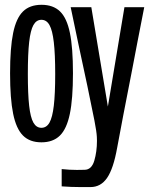

<svg xmlns="http://www.w3.org/2000/svg" viewBox="-20 -580 640 800"><path d="M315.5 199.5Q276 199.5 237 196.5V124.5Q269.5 128 300.5 128L332 127.5Q361.5 127.5 372.8 89.8Q384 52 384 6.5L383.5 -10Q382.5 -31 373.5 -77.5Q364.5 -124 344 -222L307.5 -392.5L274.5 -550H360.5L429.5 -136L498.5 -550H581Q567.5 -484 552.5 -404Q543 -352.5 530.5 -289Q488 -73 468 36.5Q452.5 123 426.2 161.2Q400 199.5 357 199.5ZM22 -274.5Q22 -381 34.8 -442.8Q47.5 -504.5 75.8 -532.2Q104 -560 153 -560Q201.5 -560 230 -532.5Q258.5 -505 271.2 -443.2Q284 -381.5 284 -275Q284 -168 271 -105.5Q258 -43 229.5 -15Q201 13 152.5 13Q104 13 75.8 -15.2Q47.5 -43.5 34.8 -105.8Q22 -168 22 -274.5ZM210 -271.5Q210 -355 204.2 -404.2Q198.5 -453.5 186.2 -475.5Q174 -497.5 152.5 -497.5Q131.5 -497.5 119.2 -475.5Q107 -453.5 101.5 -404.5Q96 -355.5 96 -271.5Q96 -188 101.5 -139.2Q107 -90.5 119.2 -69Q131.5 -47.5 152.5 -47.5Q174 -47.5 186.2 -69.2Q198.5 -91 204.2 -139.5Q210 -188 210 -271.5Z"/></svg>

Font: JuliaMono Light
Style: Regular
Weight: 300
Monospace: yes
Designer: cormullion
Foundry: corm
Version: Version 0.054; ttfautohint (v1.8.4)